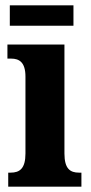

<svg xmlns="http://www.w3.org/2000/svg" viewBox="-20 -704 343 724"><path d="M17 -607H257V-684H17ZM11 0H287V-53H278C245 -53 223 -67 223 -125V-536H8V-483H22C53 -483 76 -469 76 -415V-125C76 -68 54 -53 20 -53H11Z"/></svg>

Font: Noto Serif Bengali ExtraCondensed ExtraBold
Style: Regular
Weight: 800
Width: 2
Designer: Juan Bruce, Universal Thirst, Indian Type Foundry and the Monotype Design Team.
Foundry: Monotype Imaging Inc.
Version: Version 2.003